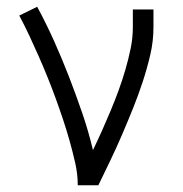

<svg xmlns="http://www.w3.org/2000/svg" viewBox="-20 -548 540 568"><path d="M210 0Q210 -33 202.5 -66Q195 -99 186 -131Q177 -163 166.5 -194.5Q156 -226 144.5 -257.5Q133 -289 120.5 -320Q108 -351 94.5 -381.5Q81 -412 67 -442Q53 -472 37 -502L90 -528Q117 -478 140.5 -425.5Q164 -373 184.5 -320Q205 -267 223.5 -213Q242 -159 255 -104Q269 -133 282 -162Q295 -191 307.5 -221Q320 -251 331 -281Q342 -311 351 -342Q360 -373 366.5 -404.5Q373 -436 373 -468V-520H434V-468Q434 -426 424.5 -385.5Q415 -345 402 -305.5Q389 -266 373.5 -227.5Q358 -189 341.5 -150.5Q325 -112 307 -74.5Q289 -37 271 0Z"/></svg>

Font: Iosevka Fixed SS04 Light
Style: Regular
Weight: 300
Monospace: yes
Designer: Belleve Invis
Foundry: Belleve Invis
Version: Version 32.5.0